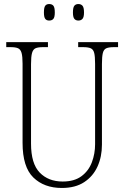

<svg xmlns="http://www.w3.org/2000/svg" viewBox="-20 -923 618 953"><path d="M287 10Q199 10 145.5 -42Q92 -94 92 -214V-607Q92 -643 87 -660.5Q82 -678 69.5 -683.5Q57 -689 33 -689H11V-714H218V-689H193Q169 -689 156.5 -683.5Q144 -678 139 -660Q134 -642 134 -605V-210Q134 -111 177 -66.5Q220 -22 291 -22Q349 -22 384.5 -48.5Q420 -75 436 -117.5Q452 -160 452 -207V-606Q452 -643 447.5 -660.5Q443 -678 430 -683.5Q417 -689 393 -689H368V-714H566V-689H545Q521 -689 508 -683.5Q495 -678 490.5 -660Q486 -642 486 -605V-205Q486 -145 464 -96.5Q442 -48 398 -19Q354 10 287 10ZM369 -821Q356 -821 349 -829.5Q342 -838 342 -861Q342 -886 349 -894.5Q356 -903 369 -903Q382 -903 389.5 -894.5Q397 -886 397 -861Q397 -838 389.5 -829.5Q382 -821 369 -821ZM224 -821Q211 -821 204.5 -829.5Q198 -838 198 -861Q198 -886 204.5 -894.5Q211 -903 224 -903Q238 -903 245 -894.5Q252 -886 252 -861Q252 -838 245 -829.5Q238 -821 224 -821Z"/></svg>

Font: Noto Serif Condensed ExtraLight
Style: Regular
Weight: 200
Width: 3
Designer: Monotype Design Team
Foundry: Monotype Imaging Inc.
Version: Version 2.013; ttfautohint (v1.8.4.7-5d5b)